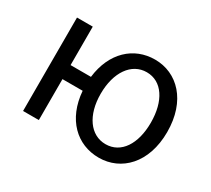

<svg xmlns="http://www.w3.org/2000/svg" viewBox="-105 -676 949 865"><g transform="rotate(30 369.0 -243.0)"><path d="M482 12C598 12 692 -81 692 -242C692 -405 598 -498 482 -498C372 -498 286 -420 270 -286H164V-486H82V0H164V-213H269C280 -71 368 12 482 12ZM478 -56C399 -56 346 -131 346 -242C346 -354 399 -430 478 -430C558 -430 607 -354 607 -242C607 -131 558 -56 478 -56Z"/></g></svg>

Font: Giro Sans Regular
Style: Regular
Weight: 400
Designer: Paul D. Hunt
Foundry: Adobe Systems Incorporated
Version: Version 1.000;PS 1.0;hotconv 1.0.88;makeotf.lib2.5.647800